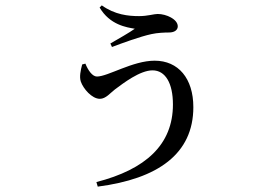

<svg xmlns="http://www.w3.org/2000/svg" viewBox="-20 -616 1040 715"><path d="M298 -379 286 -376C280 -353 275 -330 281 -312C290 -286 322 -248 352 -248C374 -248 391 -270 408 -283C439 -306 501 -354 548 -354C596 -354 624 -306 624 -227C624 -77 522 15 339 62L344 79C568 50 700 -43 700 -217C700 -324 644 -390 556 -390C474 -390 382 -331 341 -331C324 -331 308 -354 298 -379ZM351 -588C389 -523 452 -514 482 -509C461 -494 422 -472 391 -454L397 -441C434 -455 502 -480 544 -489C566 -494 594 -495 609 -495C631 -495 642 -505 642 -518C642 -544 600 -564 567 -564C553 -564 530 -556 498 -556C458 -556 408 -561 359 -596Z"/></svg>

Font: Noto Serif KR Medium
Style: Regular
Weight: 500
Designer: Ryoko NISHIZUKA 西塚涼子 (kana & ideographs); Frank Grießhammer (Latin, Greek & Cyrillic); Wenlong ZHANG 张文龙 (bopomofo); San
Foundry: Adobe
Version: Version 2.001;hotconv 1.1.0;makeotfexe 2.6.0